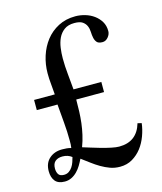

<svg xmlns="http://www.w3.org/2000/svg" viewBox="-107 -775 730 866"><g transform="rotate(-15 257.5 -342.0)"><path d="M491.2 -152.8Q487.8 -124 476.8 -94.2Q465.8 -64.5 448 -41.3Q430.2 -18.1 404.8 -2.9Q379.4 12.2 346.7 12.2Q321.8 12.2 300.5 4.4Q279.3 -3.4 259.3 -15.1Q239.3 -26.9 220.7 -41L182.6 -69.3Q175.8 -55.2 167 -40.5Q158.2 -25.9 146.7 -14.2Q135.3 -2.4 120.6 4.9Q106 12.2 88.9 12.2Q58.1 12.2 43.9 -5.1Q29.8 -22.5 29.8 -51.8Q29.8 -89.4 53.5 -110.4Q77.1 -131.3 113.3 -131.3Q123.5 -131.3 134.5 -130.4Q145.5 -129.4 155.3 -126.5Q156.7 -135.3 157 -143.3Q157.2 -151.4 157.2 -160.2Q157.2 -203.1 153.3 -246.1L146 -332H49.3V-379.4H146Q144.5 -403.8 141.8 -429Q139.2 -454.1 139.2 -479.5Q139.2 -520.5 151.6 -559.6Q164.1 -598.6 187.7 -628.9Q211.4 -659.2 246.3 -677.5Q281.2 -695.8 326.2 -695.8Q348.6 -695.8 371.3 -689.2Q394 -682.6 412.4 -669.2Q430.7 -655.8 441.9 -637Q453.1 -618.2 453.1 -592.8Q453.1 -578.1 441.9 -564.7Q430.7 -551.3 415.5 -551.3Q396.5 -551.3 389.2 -560.1Q381.8 -568.8 379.2 -581.5Q376.5 -594.2 376 -609.4Q375.5 -624.5 370.1 -637.2Q364.7 -649.9 352.3 -658.7Q339.8 -667.5 314 -667.5Q284.7 -667.5 266.6 -654.1Q248.5 -640.6 239 -620.4Q229.5 -600.1 226.1 -575.4Q222.7 -550.8 222.7 -527.3Q222.7 -490.2 226.6 -453.1L233.4 -379.4H363.3V-332H233.4Q233.4 -303.2 232.4 -276.4Q231.4 -249.5 228.3 -223.1Q225.1 -196.8 219.2 -170.7Q213.4 -144.5 203.1 -117.2L239.3 -106Q260.7 -99.1 284.4 -92.5Q308.1 -85.9 330.1 -81.3Q352.1 -76.7 366.2 -76.7Q449.2 -76.7 472.7 -157.2ZM149.9 -85.9Q131.8 -100.1 106.4 -100.1Q85.4 -100.1 72.8 -89.6Q60.1 -79.1 60.1 -56.2Q60.1 -39.6 67.1 -28.8Q74.2 -18.1 92.8 -18.1Q106 -18.1 115.7 -24.7Q125.5 -31.2 132.3 -41.5Q139.2 -51.8 143.3 -64Q147.5 -76.2 149.9 -85.9Z"/></g></svg>

Font: Simplified Naskh
Style: Regular
Weight: 400
Designer: SIL International
Foundry: Arabeyes
Version: 1.02_alpha